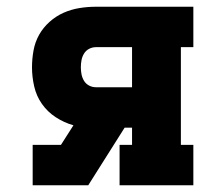

<svg xmlns="http://www.w3.org/2000/svg" viewBox="-20 -550 640 570"><path d="M77 0V-120H161L198 -178Q170 -186 145.5 -202Q121 -218 104.5 -241.5Q88 -265 81.5 -293.5Q75 -322 75 -350Q75 -375 79.5 -400Q84 -425 96 -446.5Q108 -468 127 -485Q146 -502 168.5 -512Q191 -522 215.5 -526Q240 -530 265 -530H554V-410H517V-120H554V0H335V-120H372V-171H350L242 0ZM265 -291H372V-410H265Q254 -410 244.5 -405Q235 -400 229.5 -391Q224 -382 222 -371.5Q220 -361 220 -350Q220 -340 222 -329.5Q224 -319 229.5 -310Q235 -301 244.5 -296Q254 -291 265 -291Z"/></svg>

Font: Iosevka Slab Heavy Extended
Style: Regular
Weight: 900
Width: 7
Monospace: yes
Designer: Belleve Invis
Foundry: Belleve Invis
Version: Version 11.1.0; ttfautohint (v1.8.3)